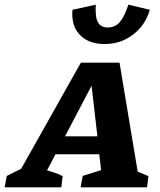

<svg xmlns="http://www.w3.org/2000/svg" viewBox="-78 -804 688 824"><path d="M513 -67Q526 -62 537 -57.5Q548 -53 559 -48L553 0H268L277 -49L356 -74L348 -142H160L124 -73Q142 -67 156 -63Q170 -59 191 -48L185 0H-58L-49 -49L13 -80L269 -535H435ZM201 -219H340L315 -436ZM371 -615Q303 -615 265 -654Q227 -693 233 -762L333 -784Q330 -730 342.5 -708Q355 -686 384 -686Q415 -686 435 -708Q455 -730 473 -784L565 -762Q546 -696 493 -655.5Q440 -615 371 -615Z"/></svg>

Font: Piazzolla SC
Style: Bold Italic
Weight: 700
Italic angle: -11.3°
Designer: Juan Pablo del Peral
Foundry: Huerta Tipografica
Version: Version 1.330